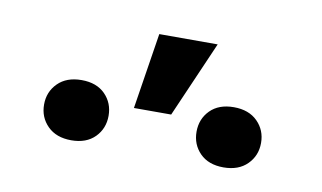

<svg xmlns="http://www.w3.org/2000/svg" viewBox="-39 -902 607 362"><g transform="rotate(10 264.5 -721.5)"><path d="M241.2 -835.4H353L289.6 -689.9H218.3ZM50.3 -667Q50.3 -691.4 66.9 -708Q83.5 -724.6 112.3 -724.6Q141.1 -724.6 157.5 -708Q173.8 -691.4 173.8 -667Q173.8 -642.6 157.5 -626Q141.1 -609.4 112.3 -609.4Q83.5 -609.4 66.9 -626Q50.3 -642.6 50.3 -667ZM342.3 -666.5Q342.3 -690.9 358.6 -707.5Q375 -724.1 403.8 -724.1Q432.6 -724.1 449.2 -707.5Q465.8 -690.9 465.8 -666.5Q465.8 -642.1 449.2 -625.5Q432.6 -608.9 403.8 -608.9Q375 -608.9 358.6 -625.5Q342.3 -642.1 342.3 -666.5Z"/></g></svg>

Font: Roboto Medium
Style: Regular
Weight: 500
Designer: Google
Version: Version 2.134; 2016; ttfautohint (v1.6)